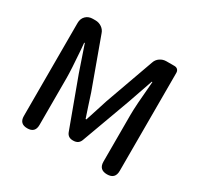

<svg xmlns="http://www.w3.org/2000/svg" viewBox="-156 -922 1141 1107"><g transform="rotate(30 415.0 -368.0)"><path d="M149 0Q97 0 97 -52V-671Q97 -700 115 -718Q133 -736 162 -736H179Q202 -736 221 -723Q240 -710 247 -688L365 -364Q374 -338 391 -284Q406 -238 414 -215H419Q427 -239 442 -286Q458 -338 467 -364L583 -688Q590 -710 609 -723Q628 -736 651 -736H667H704Q718 -736 726 -728Q734 -720 734 -706V-54Q734 0 680 0Q626 0 626 -54V-364Q626 -425 640 -578Q641 -587 641 -592H637L578 -422L462 -105Q451 -71 414 -71H411Q378 -71 367 -102L249 -422L191 -592H187Q188 -578 191 -547Q201 -416 201 -364V-52Q201 0 149 0Z"/></g></svg>

Font: GenSenRounded JP M
Style: Regular
Weight: 500
Version: Version 1.501;PS 1;hotconv 16.6.51;makeotf.lib2.5.65220